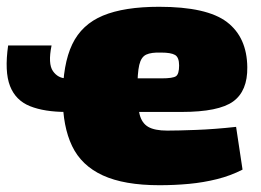

<svg xmlns="http://www.w3.org/2000/svg" viewBox="-24 -534 770 566"><path d="M446 12Q342 12 279 -17Q216 -46 188.5 -103.5Q161 -161 161 -246Q161 -345 189 -403.5Q217 -462 279.5 -488Q342 -514 445 -514Q586 -514 645 -469Q704 -424 705 -336Q706 -266 663.5 -235Q621 -204 511 -204H172Q107 -204 64.5 -221Q22 -238 5.5 -280.5Q-11 -323 0 -400H128Q117 -346 132 -324.5Q147 -303 172 -303H452Q486 -303 495 -309.5Q504 -316 504 -341Q504 -365 492 -372Q480 -379 451 -379Q422 -380 407 -373Q392 -366 386.5 -342.5Q381 -319 381 -269Q381 -223 387.5 -197Q394 -171 413 -160Q432 -149 469 -149Q499 -149 553.5 -151Q608 -153 672 -160L691 -34Q656 -16 616 -6Q576 4 533.5 8Q491 12 446 12Z"/></svg>

Font: Exo 2 Black
Style: Regular
Weight: 900
Designer: Natanael Gama
Foundry: Natanael Gama
Version: Version 2.010